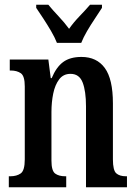

<svg xmlns="http://www.w3.org/2000/svg" viewBox="-20 -786 574 806"><path d="M17 0V-46H23Q50 -46 67 -58Q84 -70 84 -117V-423Q84 -467 67.5 -478.5Q51 -490 25 -490H21V-536H183L193 -458H197Q216 -504 245 -525.5Q274 -547 322 -547Q386 -547 420 -500.5Q454 -454 454 -352V-117Q454 -71 468 -58.5Q482 -46 509 -46H513V0H341V-340Q341 -403 327 -439.5Q313 -476 276 -476Q246 -476 228.5 -453Q211 -430 203.5 -393.5Q196 -357 196 -316V-112Q196 -69 211.5 -57.5Q227 -46 254 -46H258V0ZM219 -606Q210 -629 194.5 -655.5Q179 -682 162 -708Q145 -734 132 -753V-766H183Q201 -744 226 -717.5Q251 -691 270 -665Q288 -691 313.5 -717.5Q339 -744 358 -766H408V-753Q396 -734 378.5 -708Q361 -682 345.5 -655.5Q330 -629 321 -606Z"/></svg>

Font: Noto Serif Tamil ExtraCondensed SemiBold
Style: Regular
Weight: 600
Width: 2
Designer: Indian Type Foundry, Tom Grace, and the Monotype Design Team
Foundry: Monotype Imaging Inc.
Version: Version 2.004; ttfautohint (v1.8.4.7-5d5b)